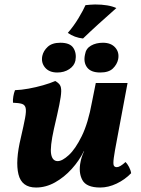

<svg xmlns="http://www.w3.org/2000/svg" viewBox="-20 -829 632 858"><path d="M141 9Q77 9 62.5 -50Q48 -109 73 -213Q86 -269 92 -301Q98 -333 94.5 -347Q91 -361 77.5 -365Q64 -369 38 -370Q37 -383 39.5 -398Q42 -413 47 -426Q75 -427 108 -433Q141 -439 172.5 -448Q204 -457 227 -467Q241 -459 247.5 -449.5Q254 -440 253.5 -420Q253 -400 245 -360.5Q237 -321 221 -253Q203 -172 208.5 -140.5Q214 -109 238 -109Q258 -109 287.5 -136Q317 -163 345.5 -221Q374 -279 391 -373L408 -458H550L503 -207Q492 -150 488.5 -123.5Q485 -97 488.5 -89.5Q492 -82 502 -82Q516 -82 541 -105Q549 -97 556.5 -83Q564 -69 566 -55Q538 -26 501 -8.5Q464 9 428 9Q366 9 348 -24.5Q330 -58 340 -106Q342 -117 346 -129Q350 -141 356 -154H355Q334 -111 300.5 -74Q267 -37 226 -14Q185 9 141 9ZM236 -505Q200 -505 181.5 -527Q163 -549 169 -579Q174 -602 193.5 -620Q213 -638 250 -638Q293 -638 308 -614.5Q323 -591 317 -558Q312 -535 289.5 -520Q267 -505 236 -505ZM428 -505Q386 -505 369 -528Q352 -551 360 -586Q364 -612 386.5 -625Q409 -638 440 -638Q476 -638 495 -616.5Q514 -595 508 -564Q503 -541 484.5 -523Q466 -505 428 -505ZM351 -657Q313 -661 283 -682Q310 -713 331.5 -749Q353 -785 362 -806Q373 -807 384 -808Q395 -809 405 -809Q465 -809 500 -793Q459 -757 420 -721.5Q381 -686 351 -657Z"/></svg>

Font: Vollkorn
Style: Bold Italic
Weight: 700
Italic angle: -11°
Designer: Friedrich Althausen
Foundry: Friedrich Althausen
Version: Version 5.000; ttfautohint (v1.8.3)